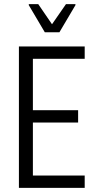

<svg xmlns="http://www.w3.org/2000/svg" viewBox="-20 -914 471 934"><path d="M72 0V-688H392V-628H140V-378H360V-318H140V-60H392V0ZM198 -757 120 -889V-894H166L233 -796L301 -894H347V-889L269 -757Z"/></svg>

Font: Saira Condensed
Style: Regular
Weight: 400
Width: 3
Designer: Hector Gatti with collaboration of the Omnibus-Type team
Foundry: Omnibus-Type
Version: Version 1.101